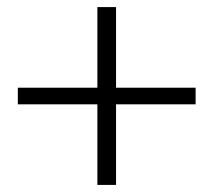

<svg xmlns="http://www.w3.org/2000/svg" viewBox="-20 -522 602 542"><path d="M30.3 -227.5V-274.4H254.9V-502H307.6V-274.4H532.2V-227.5H307.6V0H254.9V-227.5Z"/></svg>

Font: Theano Old Style
Style: Regular
Weight: 400
Designer: Alexey Kryukov
Version: Version 2.00